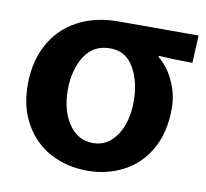

<svg xmlns="http://www.w3.org/2000/svg" viewBox="-68 -584 767 714"><g transform="rotate(10 316.0 -226.5)"><path d="M493 -406Q532 -374 553.5 -325Q575 -276 575 -227Q575 -133 537.5 -69Q500 -5 438.5 26Q377 57 306 57Q228 57 166 24Q104 -9 68 -72Q32 -135 32 -220Q32 -308 68 -373.5Q104 -439 170 -474.5Q236 -510 325 -510H502H592H626L621 -406Q557 -406 495 -410ZM309 -48Q363 -48 397 -98Q431 -148 431 -228Q431 -300 401 -353Q371 -406 311 -406Q247 -406 214.5 -353.5Q182 -301 182 -227Q182 -149 216.5 -98.5Q251 -48 308 -48Z"/></g></svg>

Font: LINE Seed Sans KR Bold
Style: Regular
Weight: 700
Designer: LINE BX Design & Sandoll Inc & Dalton Maag Ltd
Foundry: Sandoll Inc.
Version: Version 1.000